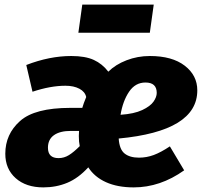

<svg xmlns="http://www.w3.org/2000/svg" viewBox="-20 -794 878 833"><path d="M450 -483Q481 -514 529 -532.5Q577 -551 630 -551Q727 -551 781.5 -509Q836 -467 836 -402Q836 -225 495 -193Q498 -146 520.5 -128Q543 -110 583 -110Q616 -110 647 -121.5Q678 -133 717 -159L779 -55Q675 19 560 19Q490 19 440 -3.5Q390 -26 363 -68Q320 -21 272 -1Q224 19 168 19Q93 19 48 -21Q3 -61 3 -127Q3 -212 67 -269Q131 -326 285 -326H337Q342 -344 354 -373Q349 -396 324.5 -409Q300 -422 264 -422Q199 -422 121 -396L94 -512Q195 -551 289 -551Q350 -551 387 -534Q424 -517 450 -483ZM503 -296Q562 -300 597 -316.5Q632 -333 646 -353Q660 -373 660 -391Q660 -436 611 -436Q567 -436 540 -396Q513 -356 503 -296ZM287 -226Q240 -226 214 -207.5Q188 -189 188 -153Q188 -108 234 -108Q258 -108 279 -121Q300 -134 326 -160Q322 -178 322 -204Q322 -214 323 -226ZM320 -652 337 -774H647L630 -652Z"/></svg>

Font: Trujillo ExtraBold
Style: Italic
Weight: 800
Italic angle: -8°
Designer: Fira Sans original fonts by bBox Type GmbH, Carrois Corporate GbR, & Edenspiekermann AG / Changes by Cristiano Sobral
Foundry: Fira Sans original fonts by bBox Type GmbH, Carrois Corporate GbR, & Edenspiekermann AG / Changes by Cristiano Sobral
Version: Version 4.301;July 28, 2020;FontCreator 13.0.0.2655 64-bit